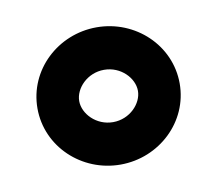

<svg xmlns="http://www.w3.org/2000/svg" viewBox="-43 -773 397 351"><g transform="rotate(-10 155.5 -597.5)"><path d="M51 -597.6C51 -543.2 99.1 -499 155.5 -499C211.9 -499 260 -543.2 260 -597.6C260 -652 211.9 -696.1 155.5 -696.1C99.1 -696.1 51 -652 51 -597.6ZM101 -597.6C101 -621.2 124.3 -646.1 155.5 -646.1C186.7 -646.1 210 -621.2 210 -597.6C210 -574 186.7 -549 155.5 -549C124.3 -549 101 -574 101 -597.6ZM73.5 -597.6C73.5 -639.4 109.4 -675 155.5 -675C201.6 -675 237.5 -639.3 237.5 -597.6C237.5 -555.8 201.6 -520.2 155.5 -520.2C109.4 -520.2 73.5 -555.8 73.5 -597.6ZM23.5 -597.6C23.5 -526.3 83.6 -470.2 155.5 -470.2C227.4 -470.2 287.5 -526.3 287.5 -597.6C287.5 -668.9 227.4 -725 155.5 -725C83.6 -725 23.5 -668.9 23.5 -597.6Z"/></g></svg>

Font: Hi.
Style: Regular
Weight: 400
Designer: Mew Too, Robert Jablonski
Foundry: Cannot Into Space Fonts
Version: Version 1.996